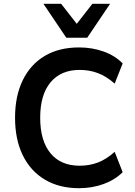

<svg xmlns="http://www.w3.org/2000/svg" viewBox="-20 -978 707 1008"><path d="M395 10Q291 10 215.5 -35Q140 -80 99.5 -163Q59 -246 59 -360Q59 -474 99.5 -557Q140 -640 215 -684.5Q290 -729 395 -729Q464 -729 524 -707.5Q584 -686 624 -645L582 -539Q539 -577 494.5 -594Q450 -611 398 -611Q300 -611 245.5 -546Q191 -481 191 -360Q191 -239 245 -173.5Q299 -108 398 -108Q450 -108 494.5 -125Q539 -142 582 -181L624 -74Q584 -34 524 -12Q464 10 395 10ZM328 -780 208 -958H301L383 -853L465 -958H558L438 -780Z"/></svg>

Font: Nunitoga
Style: Bold
Weight: 700
Designer: Vernon Adams
Foundry: Vernon Adams
Version: Version 1.0